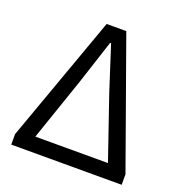

<svg xmlns="http://www.w3.org/2000/svg" viewBox="-131 -849 918 964"><g transform="rotate(20 328.0 -366.5)"><path d="M33 0V-56L276 -733H381L623 -56V0ZM133 -79H521L406 -414L330 -650H325L248 -414Z"/></g></svg>

Font: Noto Sans KR
Style: Regular
Weight: 400
Designer: Ryoko NISHIZUKA  (kana, bopomofo & ideographs); Paul D. Hunt (Latin, Greek & Cyrillic); Sandoll Communications , Soo-you
Foundry: Adobe
Version: Version 2.004-H2;hotconv 1.0.118;makeotfexe 2.5.65603